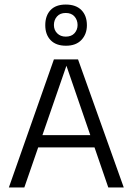

<svg xmlns="http://www.w3.org/2000/svg" viewBox="-20 -824 581 844"><path d="M19 0 217 -563H323L524 0H456L272 -535L87 0ZM128 -176 133 -230H408L414 -176ZM270 -623Q226 -623 202.5 -647.5Q179 -672 179 -713Q179 -755 202 -779.5Q225 -804 269 -804Q314 -804 338 -779.5Q362 -755 362 -713Q362 -674 338 -648.5Q314 -623 270 -623ZM269 -663Q294 -663 307.5 -678Q321 -693 321 -714Q321 -736 307.5 -751.5Q294 -767 269 -767Q244 -767 230.5 -751.5Q217 -736 217 -714Q217 -692 231.5 -677.5Q246 -663 269 -663Z"/></svg>

Font: Darker Grotesque Medium
Style: Regular
Weight: 500
Designer: Gabriel Lam
Foundry: TypeRant
Version: Version 1.000;gftools[0.9.28]